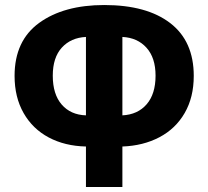

<svg xmlns="http://www.w3.org/2000/svg" viewBox="-20 -744 829 764"><path d="M322 -161Q238 -163 174 -197Q110 -231 74 -294Q38 -357 38 -442Q38 -582 136 -653Q234 -724 395 -724Q564 -724 657.5 -652Q751 -580 751 -442Q751 -357 715 -294.5Q679 -232 614.5 -198Q550 -164 467 -161V0H322ZM322 -597Q262 -594 226 -554.5Q190 -515 190 -443Q190 -369 225.5 -328Q261 -287 322 -285ZM599 -443Q599 -514 563 -554Q527 -594 467 -597V-285Q528 -288 563.5 -329Q599 -370 599 -443Z"/></svg>

Font: Noto Sans Georgian Bold Narrow
Style: Regular
Weight: 700
Width: 4
Designer: Monotype Design team
Foundry: Monotype Imaging Inc.
Version: Version 1.000